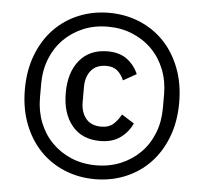

<svg xmlns="http://www.w3.org/2000/svg" viewBox="-52 -763 879 828"><g transform="rotate(5 388.0 -349.0)"><path d="M388 11Q318 11 257 -14Q196 -39 151 -85.5Q106 -132 80 -199Q54 -266 54 -349Q54 -432 80 -499Q106 -566 151 -612.5Q196 -659 257 -684Q318 -709 388 -709Q458 -709 519 -684Q580 -659 625 -612.5Q670 -566 696 -499Q722 -432 722 -349Q722 -266 696 -199Q670 -132 625 -85.5Q580 -39 519 -14Q458 11 388 11ZM388 -49Q446 -49 495 -69.5Q544 -90 579.5 -126Q615 -162 634.5 -211.5Q654 -261 654 -319V-379Q654 -437 634.5 -486.5Q615 -536 579.5 -572Q544 -608 495 -628.5Q446 -649 388 -649Q329 -649 280.5 -628.5Q232 -608 196.5 -572Q161 -536 141.5 -486.5Q122 -437 122 -379V-319Q122 -261 141.5 -211.5Q161 -162 196.5 -126Q232 -90 280.5 -69.5Q329 -49 388 -49ZM396 -155Q318 -155 274.5 -207.5Q231 -260 231 -349Q231 -438 274.5 -490.5Q318 -543 396 -543Q447 -543 479.5 -519Q512 -495 529 -456L472 -424Q461 -450 443 -465Q425 -480 396 -480Q352 -480 329.5 -452.5Q307 -425 307 -381V-316Q307 -272 329.5 -244.5Q352 -217 396 -217Q428 -217 447 -233.5Q466 -250 481 -277L535 -243Q518 -205 483.5 -180Q449 -155 396 -155Z"/></g></svg>

Font: IBM Plex Sans KR
Style: Regular
Weight: 400
Designer: Mike Abbink; Paul van der Laan; Pieter van Rosmalen; Wujin Sim; Chorong Kim; Dohee Lee;
Foundry: Sandoll Inc.
Version: Version 1.000